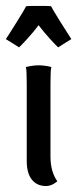

<svg xmlns="http://www.w3.org/2000/svg" viewBox="-30 -622 261 647"><path d="M210.4 -490.2Q210 -489.7 189.5 -477.3Q168.9 -464.8 166 -462.4Q161.1 -466.3 139.2 -490.2Q117.2 -514.2 100.1 -537.1Q83 -514.2 61 -490.2Q39.1 -466.3 34.2 -462.4Q31.2 -464.8 10.7 -477.3Q-9.8 -489.7 -10.3 -490.2Q-4.4 -498.5 25.9 -547.1Q56.2 -595.7 58.1 -601.1Q61 -602.1 100.1 -602.1Q139.2 -602.1 142.1 -601.1Q144 -595.7 174.3 -547.1Q204.6 -498.5 210.4 -490.2ZM143.1 -396Q140.1 -387.2 140.1 -341.8V-94.2Q140.1 -43.9 163.1 -11.2L160.2 -8.8Q157.2 -6.8 154.3 -4.6Q151.4 -2.4 146.7 -0.2Q142.1 2 136.5 3.4Q130.9 4.9 125 4.9Q94.7 4.9 77.4 -16.6Q60.1 -38.1 60.1 -80.1V-341.8Q60.1 -387.2 57.1 -396Q80.6 -401.9 100.1 -401.9Q109.4 -401.9 119.6 -400.6Q129.9 -399.4 135.7 -397.9Q141.6 -396.5 143.1 -396Z"/></svg>

Font: Nikodecs
Style: Medium
Weight: 500
Version: Version 0.29